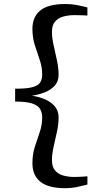

<svg xmlns="http://www.w3.org/2000/svg" viewBox="-20 -826 544 983"><path d="M314.5 137.5Q227.5 137.5 186.8 104.5Q146 71.5 146 10.5Q146 -36 158.5 -74.8Q171 -113.5 183.5 -149.8Q196 -186 196 -224.5Q196 -249 185.5 -267.5Q175 -286 145.2 -296Q115.5 -306 57.5 -306V-372Q115.5 -371.5 145.2 -379.5Q175 -387.5 185.5 -403.5Q196 -419.5 196 -443.5Q196 -482.5 183.5 -518.8Q171 -555 158.5 -593.8Q146 -632.5 146 -678.5Q146 -740 186.8 -772.8Q227.5 -805.5 315.5 -805.5Q345.5 -805.5 371.8 -800.5Q398 -795.5 427.5 -788V-746.5Q422 -747 407.8 -747.5Q393.5 -748 379.2 -748.2Q365 -748.5 360 -748.5Q331 -748.5 305 -741.5Q279 -734.5 262.5 -716.2Q246 -698 246 -663.5Q246 -632.5 254.5 -594.5Q263 -556.5 271.5 -517.2Q280 -478 280 -442.5Q280 -409.5 260.5 -387.8Q241 -366 209.8 -353.5Q178.5 -341 143 -336Q178.5 -331 209.8 -317.8Q241 -304.5 260.5 -281.5Q280 -258.5 280 -225.5Q280 -190 271.5 -151.2Q263 -112.5 254.5 -74.8Q246 -37 246 -6Q246 29 262.5 47.5Q279 66 305 73Q331 80 360 80Q366 80 380.2 79.5Q394.5 79 408.2 78.2Q422 77.5 427.5 76.5V119Q398.5 126.5 371.8 132Q345 137.5 314.5 137.5Z"/></svg>

Font: Merriweather Text
Style: Regular
Weight: 400
Designer: Eben Sorkin
Foundry: Eben Sorkin
Version: Version 2.100; ttfautohint (v1.7.19-72a1) -l 8 -r 50 -G 200 